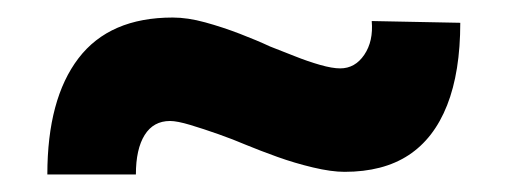

<svg xmlns="http://www.w3.org/2000/svg" viewBox="-20 -406 581 219"><path d="M373 -210Q358 -210 337 -215Q316 -220 296.5 -227Q277 -234 260 -241Q246 -247 229 -253Q212 -259 197 -263.5Q182 -268 174 -268Q155 -268 145 -252Q135 -236 135 -207H34Q34 -293 69.5 -339.5Q105 -386 177 -386Q194 -386 214 -380.5Q234 -375 253.5 -367.5Q273 -360 288 -353Q301 -348 316 -342Q331 -336 345 -332Q359 -328 368 -328Q385 -328 395.5 -343.5Q406 -359 404 -382L505 -380Q505 -324 490 -286Q475 -248 446 -229Q417 -210 373 -210Z"/></svg>

Font: Readex Pro SemiBold
Style: Regular
Weight: 600
Designer: Bonnie Shaver-Troup, Thomas Jockin
Foundry: Lexend
Version: Version 1.204